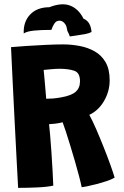

<svg xmlns="http://www.w3.org/2000/svg" viewBox="-20 -874 587 906"><path d="M65.5 12.5Q62.5 -43.5 58.2 -125Q54 -206.5 49.2 -299.2Q44.5 -392 40 -483.5Q35.5 -575 32 -651.5Q58 -654 102.5 -657Q147 -660 194.8 -662.2Q242.5 -664.5 278 -664.5Q316.5 -664.5 355.2 -657.2Q394 -650 426.2 -632Q458.5 -614 478 -580.8Q497.5 -547.5 497.5 -495Q497.5 -443.5 471.2 -398Q445 -352.5 401.5 -332Q416 -305.5 433.8 -264.8Q451.5 -224 469.2 -179.5Q487 -135 500.8 -96.5Q514.5 -58 521 -36Q506.5 -27 482 -19Q457.5 -11 432.2 -4.5Q407 2 388 5.8Q369 9.5 365.5 9.5Q361.5 -10.5 353 -43Q344.5 -75.5 333.5 -113.5Q322.5 -151.5 311.2 -188.2Q300 -225 290.5 -254Q281 -283 275.5 -297Q258 -292.5 240.8 -290.5Q223.5 -288.5 211.5 -288Q213.5 -273.5 216.5 -236.8Q219.5 -200 222.8 -154.5Q226 -109 228.2 -66.5Q230.5 -24 231.5 2Q201.5 8.5 153.5 10.5Q105.5 12.5 65.5 12.5ZM198 -408Q213 -408 229.5 -409.2Q246 -410.5 268.5 -414.5Q317 -423 337.2 -441Q357.5 -459 357.5 -490.5Q357.5 -531 330.2 -540.2Q303 -549.5 260 -549.5Q244 -549.5 219.2 -547.2Q194.5 -545 186 -544Q187.5 -529.5 190 -501.8Q192.5 -474 194.8 -447Q197 -420 198 -408ZM92 -716Q89.5 -770.5 121.8 -805Q154 -839.5 213 -840Q271.5 -863 311.2 -847.5Q351 -832 374 -786Q392.5 -778 401.2 -762.2Q410 -746.5 412 -723Q401 -717 381.8 -713.2Q362.5 -709.5 342.5 -706.8Q322.5 -704 309.5 -702Q306.5 -709.5 304 -716Q301.5 -722.5 298 -728Q295 -748.5 288.8 -758.5Q282.5 -768.5 275 -772.5Q263 -779.5 249 -774Q235 -768.5 222.5 -733Q173 -733 139.5 -729.5Q106 -726 92 -716Z"/></svg>

Font: Grandstander
Style: Bold
Weight: 700
Designer: Tyler Finck
Foundry: Etcetera Type Co
Version: Version 1.200; ttfautohint (v1.8.3)